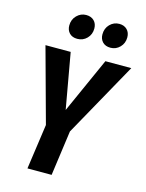

<svg xmlns="http://www.w3.org/2000/svg" viewBox="-133 -994 817 1074"><g transform="rotate(15 275.0 -457.0)"><path d="M550 -692 310 -261 274 0H134L171 -261L53 -692H199L256 -371L400 -692ZM153 -833Q153 -868 176 -891Q199 -914 230 -914Q259 -914 276 -897Q293 -880 293 -852Q293 -818 270.5 -795Q248 -772 215 -772Q186 -772 169.5 -789Q153 -806 153 -833ZM345 -833Q345 -868 367.5 -891Q390 -914 422 -914Q450 -914 467 -897Q484 -880 484 -852Q484 -818 461.5 -795Q439 -772 407 -772Q378 -772 361.5 -789Q345 -806 345 -833Z"/></g></svg>

Font: Fira Sans Extra Condensed SemiBold
Style: Italic
Weight: 600
Width: 3
Italic angle: -8°
Designer: Carrois Corporate & Edenspiekermann AG
Foundry: Carrois Corporate GbR & Edenspiekermann AG
Version: Version 4.203